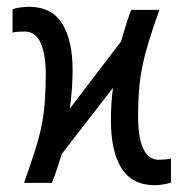

<svg xmlns="http://www.w3.org/2000/svg" viewBox="-20 -555 540 566"><path d="M307 -200Q307 -225 308.5 -250Q310 -275 313 -295V-296L162 -101Q157 -85 150.5 -64.5Q144 -44 133 -16H51Q69 -67 82.5 -109Q96 -151 102 -182Q109 -215 112 -255Q115 -295 115 -334Q115 -394 100 -428Q85 -462 53 -462Q46 -462 35 -461.5Q24 -461 17 -459V-527Q24 -531 39.5 -533Q55 -535 65 -535Q132 -535 163 -486Q194 -437 194 -348Q194 -324 192 -294.5Q190 -265 186 -236V-235L337 -433Q356 -500 367 -526H450Q412 -421 400 -361Q393 -328 390 -290.5Q387 -253 387 -215Q387 -84 448 -84Q456 -84 467.5 -85Q479 -86 484 -88V-17Q477 -14 462.5 -11.5Q448 -9 437 -9Q370 -9 338.5 -58.5Q307 -108 307 -200Z"/></svg>

Font: D2Coding
Style: Regular
Weight: 400
Monospace: yes
Designer: Yong-Rak Park; Jeong-Hwan Yoon; Sang-Min Lee;
Foundry: NHN Corporation
Version: Version 1.3.2; Build 20180524